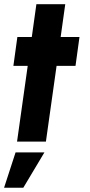

<svg xmlns="http://www.w3.org/2000/svg" viewBox="-48 -677 430 918"><path d="M313 -362H222.5L171.5 0H33.5L84.5 -362H16L35 -500H104L126 -657H264L242 -500H332ZM-28.5 220.5 26.5 51.5H164.5L63.5 220.5Z"/></svg>

Font: Urbanist ExtraBold
Style: Italic
Weight: 800
Italic angle: -8°
Designer: Corey Hu
Foundry: Corey Hu
Version: Version 1.321; ttfautohint (v1.8.4.7-5d5b)